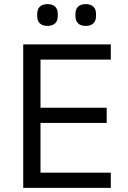

<svg xmlns="http://www.w3.org/2000/svg" viewBox="-20 -914 623 934"><path d="M211 -788C245 -788 261 -807 261 -835V-847C261 -875 245 -894 211 -894C177 -894 161 -875 161 -847V-835C161 -807 177 -788 211 -788ZM397 -788C431 -788 447 -807 447 -835V-847C447 -875 431 -894 397 -894C363 -894 347 -875 347 -847V-835C347 -807 363 -788 397 -788ZM93 0H519V-74H177V-316H499V-390H177V-624H519V-698H93Z"/></svg>

Font: Braiins Sans
Style: Regular
Weight: 400
Designer: Mike Abbink, Paul van der Laan, Pieter van Rosmalen, Jiri Chlebus, Lubos Buracinsky
Foundry: Bold Monday, Sudetype
Version: Version 1.000;hotconv 1.0.109;makeotfexe 2.5.65596